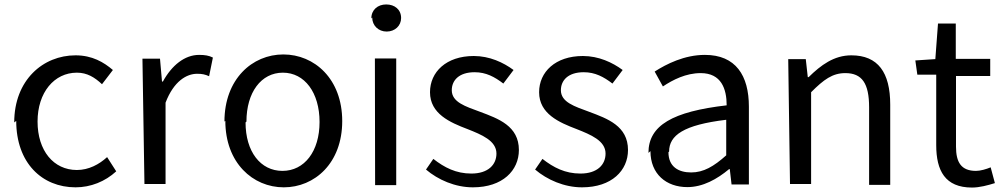

<svg xmlns="http://www.w3.org/2000/svg" viewBox="-20 -803 4515 864"><path d="M53 -259C53 -70 169 40 320 40C388 40 453 14 503 -32L462 -96C426 -63 379 -38 326 -38C221 -38 149 -125 149 -256C149 -387 224 -476 326 -476C372 -476 406 -455 439 -424L488 -488C447 -523 395 -554 320 -554C174 -554 44 -443 44 -252Z M630 25H725V-341C762 -438 820 -471 867 -471C890 -471 903 -468 921 -460L938 -544C920 -553 902 -556 876 -556C811 -556 753 -509 713 -436H709L700 -539H621Z M994 -259C994 -70 1118 40 1257 40C1396 40 1520 -69 1520 -258C1520 -448 1395 -558 1255 -558C1115 -558 990 -447 990 -256ZM1089 -256C1089 -387 1155 -476 1253 -476C1351 -476 1418 -386 1418 -254C1418 -122 1350 -34 1251 -34C1152 -34 1085 -121 1085 -252Z M1655 -724C1655 -688 1683 -661 1720 -661C1757 -661 1785 -687 1785 -722C1785 -760 1756 -783 1718 -783C1680 -783 1651 -759 1651 -720ZM1668 30H1763V-540H1667Z M1897 -40C1951 6 2028 40 2108 40C2242 40 2315 -36 2315 -128C2315 -236 2223 -269 2140 -300C2075 -324 2013 -343 2013 -397C2013 -441 2045 -478 2116 -478C2167 -478 2206 -457 2245 -427L2291 -488C2245 -522 2183 -551 2112 -551C1988 -551 1915 -479 1915 -388C1915 -291 2005 -252 2084 -222C2147 -197 2214 -170 2214 -112C2214 -62 2177 -22 2101 -22C2032 -22 1980 -49 1930 -88Z M2388 -40C2442 6 2519 40 2599 40C2733 40 2806 -36 2806 -128C2806 -236 2714 -269 2631 -300C2566 -324 2504 -343 2504 -397C2504 -441 2536 -478 2607 -478C2658 -478 2697 -457 2736 -427L2782 -488C2736 -522 2674 -551 2603 -551C2479 -551 2406 -479 2406 -388C2406 -291 2496 -252 2575 -222C2638 -197 2705 -170 2705 -112C2705 -62 2668 -22 2592 -22C2523 -22 2471 -49 2421 -88Z M2907 -123C2907 -20 2978 39 3073 39C3143 39 3207 3 3261 -42H3264L3272 27H3350V-323C3350 -463 3291 -556 3152 -556C3060 -556 2979 -515 2926 -481L2963 -414C3008 -444 3067 -474 3133 -474C3226 -474 3250 -403 3250 -329C3007 -301 2898 -239 2898 -115ZM2991 -121C2991 -194 3056 -241 3248 -264V-104C3192 -54 3146 -27 3090 -27C3033 -27 2988 -53 2988 -118Z M3535 25H3630V-388C3687 -445 3726 -474 3784 -474C3859 -474 3891 -428 3891 -320V29H3986V-332C3986 -477 3931 -554 3811 -554C3733 -554 3674 -510 3619 -456H3615L3606 -537H3527Z M4108 -467H4193V-150C4193 -35 4233 41 4354 41C4388 41 4425 31 4457 21L4438 -50C4419 -42 4392 -34 4372 -34C4305 -34 4282 -73 4282 -143V-461H4436V-538H4281V-697H4201L4189 -537L4099 -531Z"/></svg>

Font: GenEiGothic-pro-Regular
Style: Regular
Weight: 400
Designer: Ryoko NISHIZUKA (kana & ideographs); Paul D. Hunt (Latin, Greek & Cyrillic); Wenlong ZHANG (bopomofo); Sandoll Communica
Foundry: Adobe Systems Incorporated; o_tamon
Version: Version 1.000.140830